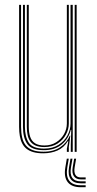

<svg xmlns="http://www.w3.org/2000/svg" viewBox="-20 -620 395 784"><path d="M156.8 6Q133.8 6 117 1.4Q100.2 -3.2 88.9 -12.1Q77.5 -21 70.8 -34.1Q64 -47.2 61 -64.4Q58 -81.5 58 -102.5V-600H66V-102.5Q66 -78 70.4 -59Q74.8 -40 85.1 -27Q95.5 -14 113.2 -7.2Q131 -0.5 157.8 -0.5Q199 -0.5 225.9 -18.9Q252.8 -37.2 265.2 -66.2H267.2L261 -19.5V0H253V-12.8L259 -43.5H257Q240.8 -17 214.8 -5.5Q188.8 6 156.8 6ZM285 0V-600H293V0ZM161.2 -19.5Q140.5 -19.5 126.6 -25.1Q112.8 -30.8 104.6 -41.4Q96.5 -52 93 -67.5Q89.5 -83 89.5 -102.5V-600H97.5V-102.5Q97.5 -78.5 103.2 -61.4Q109 -44.2 122.9 -35.1Q136.8 -26 161.5 -26Q188.8 -26 209.2 -38.9Q229.8 -51.8 241.4 -72.2Q253 -92.8 253 -115.5V-600H261V-115.5Q261 -93 249.4 -70.9Q237.8 -48.8 215.5 -34.1Q193.2 -19.5 161.2 -19.5ZM159.2 -6.8Q109.5 -6.8 91.6 -31.8Q73.8 -56.8 73.8 -102.5V-600H81.8V-102.5Q81.8 -61.8 97.5 -37.5Q113.2 -13.2 160 -13.2Q194.8 -13.2 218.8 -28.4Q242.8 -43.5 255.4 -67Q268 -90.5 268 -115.5V-600H277V0H269V-28.5L271 -89.8H269Q260.2 -53.5 232 -30.1Q203.8 -6.8 159.2 -6.8ZM260.8 28 254.8 63.5Q248.8 99.5 262.9 118Q277 136.5 309.8 136.5H329.8V144.5H309.8Q272.8 144.5 256.5 123.6Q240.2 102.8 246.8 63.5L252.8 28ZM290.8 28 284.8 63.5Q281.5 83.2 288 93.9Q294.5 104.5 309.8 104.5H329.8V112.5H309.8Q290.8 112.5 281.9 99.6Q273 86.8 276.8 63.5L282.8 28ZM275.8 28 269.8 63.5Q265 91.8 275.2 106.1Q285.5 120.5 309.8 120.5H329.8V128.5H309.8Q281.5 128.5 269 111.8Q256.5 95 261.8 63.5L267.8 28Z"/></svg>

Font: Big Shoulders Inline Text Thin Thin
Style: Regular
Weight: 250
Version: Version 2.002